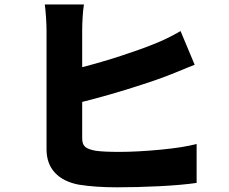

<svg xmlns="http://www.w3.org/2000/svg" viewBox="-20 -799 1017 852"><path d="M344.7 -665V-501Q428.7 -522.5 515.6 -550.8Q602.5 -579.1 663.1 -603.5Q720.7 -626 781.2 -661.1L843.8 -511.7L814.5 -500Q744.1 -470.7 717.8 -460.9Q645.5 -433.6 542 -401.9Q438.5 -370.1 344.7 -346.7V-185.5Q344.7 -158.2 358.4 -147Q372.1 -135.7 405.3 -129.9Q440.4 -125 508.8 -125Q589.8 -125 692.4 -134.8Q794.9 -144.5 852.5 -160.2V12.7Q784.2 22.5 686.5 27.3Q588.9 32.2 499 32.2Q403.3 32.2 330.1 20.5Q261.7 7.8 224.1 -32.2Q186.5 -72.3 186.5 -136.7V-665Q186.5 -687.5 184.1 -723.6Q181.6 -759.8 178.7 -779.3H352.5Q348.6 -755.9 346.7 -723.1Q344.7 -690.4 344.7 -665Z"/></svg>

Font: Min Sans Black
Style: Regular
Weight: 900
Designer: Jinseong-Kim, NotoSansCJK, Nunito
Foundry: Jinseong-Kim
Version: Version 1.000